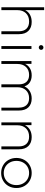

<svg xmlns="http://www.w3.org/2000/svg" viewBox="1253 -2035 786 3332"><g transform="rotate(90 1646.0 -369.0)"><path d="M516 -469C478 -507 426.3 -526 361 -526C313 -526 271.3 -516.2 236 -496.5C200.7 -476.8 174 -449 156 -413V-742H106V0H156V-278C156 -340 173.7 -389.3 209 -426C244.3 -462.7 292.7 -481 354 -481C407.3 -481 448.8 -465.7 478.5 -435C508.2 -404.3 523 -359.7 523 -301V0H573V-305C573 -376.3 554 -431 516 -469Z M779 -522V0H829V-522ZM775 -660.5C783 -652.8 792.7 -649 804 -649C815.3 -649 825 -653 833 -661C841 -669 845 -678.7 845 -690C845 -701.3 841 -710.8 833 -718.5C825 -726.2 815.3 -730 804 -730C792.7 -730 783 -726 775 -718C767 -710 763 -700.3 763 -689C763 -677.7 767 -668.2 775 -660.5Z M1842.5 -469C1805.5 -507 1754.7 -526 1690 -526C1640.7 -526 1597.5 -514.7 1560.5 -492C1523.5 -469.3 1496.3 -438.7 1479 -400C1465 -441.3 1441.5 -472.7 1408.5 -494C1375.5 -515.3 1335.3 -526 1288 -526C1240.7 -526 1199.8 -515.8 1165.5 -495.5C1131.2 -475.2 1105.3 -446.7 1088 -410V-522H1040V0H1090V-278C1090 -340 1107.2 -389.3 1141.5 -426C1175.8 -462.7 1222.3 -481 1281 -481C1332.3 -481 1372.3 -465.7 1401 -435C1429.7 -404.3 1444 -359.7 1444 -301V0H1494V-278C1494 -340 1511.2 -389.3 1545.5 -426C1579.8 -462.7 1626.3 -481 1685 -481C1736.3 -481 1776.3 -465.7 1805 -435C1833.7 -404.3 1848 -359.7 1848 -301V0H1898V-305C1898 -376.3 1879.5 -431 1842.5 -469Z M2514 -469C2476 -507 2424.3 -526 2359 -526C2310.3 -526 2268.2 -515.7 2232.5 -495C2196.8 -474.3 2170 -445.7 2152 -409V-522H2104V0H2154V-278C2154 -340 2171.7 -389.3 2207 -426C2242.3 -462.7 2290.7 -481 2352 -481C2405.3 -481 2446.8 -465.7 2476.5 -435C2506.2 -404.3 2521 -359.7 2521 -301V0H2571V-305C2571 -376.3 2552 -431 2514 -469Z M2848.5 -30C2888.2 -7.3 2932.7 4 2982 4C3031.3 4 3075.8 -7.3 3115.5 -30C3155.2 -52.7 3186.3 -84.2 3209 -124.5C3231.7 -164.8 3243 -210.3 3243 -261C3243 -311.7 3231.7 -357.2 3209 -397.5C3186.3 -437.8 3155.2 -469.3 3115.5 -492C3075.8 -514.7 3031.3 -526 2982 -526C2932.7 -526 2888.2 -514.7 2848.5 -492C2808.8 -469.3 2777.7 -437.8 2755 -397.5C2732.3 -357.2 2721 -311.7 2721 -261C2721 -210.3 2732.3 -164.8 2755 -124.5C2777.7 -84.2 2808.8 -52.7 2848.5 -30ZM3089.5 -69C3057.8 -50.3 3022 -41 2982 -41C2942 -41 2906.2 -50.3 2874.5 -69C2842.8 -87.7 2817.8 -113.7 2799.5 -147C2781.2 -180.3 2772 -218.3 2772 -261C2772 -303.7 2781.2 -341.7 2799.5 -375C2817.8 -408.3 2842.8 -434.3 2874.5 -453C2906.2 -471.7 2942 -481 2982 -481C3022 -481 3057.8 -471.7 3089.5 -453C3121.2 -434.3 3146.2 -408.3 3164.5 -375C3182.8 -341.7 3192 -303.7 3192 -261C3192 -218.3 3182.8 -180.3 3164.5 -147C3146.2 -113.7 3121.2 -87.7 3089.5 -69Z"/></g></svg>

Font: Montserrat Custom ExtraLight
Style: Regular
Weight: 300
Designer: Julieta Ulanovsky
Foundry: Julieta Ulanovsky
Version: Version 7.200